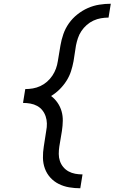

<svg xmlns="http://www.w3.org/2000/svg" viewBox="-20 -853 640 1026"><path d="M409 153Q379 153 349.5 148Q320 143 294 130Q268 117 249 96Q230 75 220 48Q210 21 209.5 -9.5Q209 -40 214 -70L227 -154Q231 -174 230.5 -193.5Q230 -213 224 -231Q218 -249 206.5 -263.5Q195 -278 178.5 -287Q162 -296 142.5 -299.5Q123 -303 103 -303L115 -377Q135 -377 155.5 -380.5Q176 -384 195.5 -393Q215 -402 231.5 -416.5Q248 -431 260 -449Q272 -467 279 -486.5Q286 -506 289 -526L303 -610Q308 -640 318.5 -670.5Q329 -701 348 -728Q367 -755 393.5 -776Q420 -797 449.5 -810Q479 -823 510.5 -828Q542 -833 572 -833L560 -759Q540 -759 519.5 -755.5Q499 -752 479.5 -743Q460 -734 443.5 -719.5Q427 -705 415 -687Q403 -669 396.5 -649.5Q390 -630 386 -610L373 -526Q368 -499 359.5 -472.5Q351 -446 335.5 -421.5Q320 -397 299 -376Q278 -355 253 -340Q273 -325 287.5 -304Q302 -283 309 -258.5Q316 -234 315.5 -207.5Q315 -181 311 -154L297 -70Q294 -50 294 -30.5Q294 -11 300 7Q306 25 318 39.5Q330 54 346.5 63Q363 72 382 75.5Q401 79 421 79L409 153Z"/></svg>

Font: Iosevka SS04 Extended Oblique
Style: Regular
Weight: 400
Width: 7
Italic angle: -9°
Monospace: yes
Designer: Belleve Invis
Foundry: Belleve Invis
Version: Version 19.0.0; ttfautohint (v1.8.4)